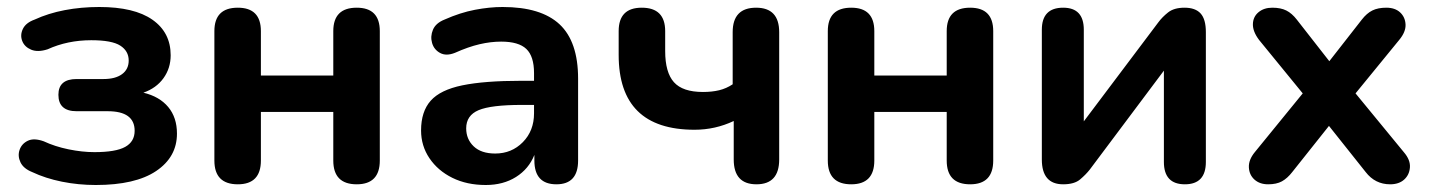

<svg xmlns="http://www.w3.org/2000/svg" viewBox="-20 -519 4102 549"><path d="M254 10Q204 10 157 0.5Q110 -9 72 -27Q47 -37 38.5 -55Q30 -73 36 -90.5Q42 -108 59.5 -116.5Q77 -125 105 -115Q137 -100 176 -92Q215 -84 250 -84Q311 -84 338 -99Q365 -114 365 -145Q365 -201 288 -201H199Q147 -201 147 -248Q147 -293 199 -293H276Q310 -293 329 -307Q348 -321 348 -346Q348 -373 324 -388.5Q300 -404 241 -404Q173 -404 116 -378Q88 -369 69 -377Q50 -385 43.5 -402Q37 -419 45.5 -436.5Q54 -454 79 -463Q118 -481 165 -490Q212 -499 264 -499Q364 -499 416 -462.5Q468 -426 468 -361Q468 -324 447.5 -295.5Q427 -267 390 -254Q436 -243 461 -213Q486 -183 486 -137Q486 -70 426.5 -30Q367 10 254 10Z M660 8Q593 8 593 -60V-430Q593 -497 660 -497Q726 -497 726 -430V-303H933V-430Q933 -497 1000 -497Q1066 -497 1066 -430V-60Q1066 8 1000 8Q933 8 933 -60V-199H726V-60Q726 8 660 8Z M1369 10Q1315 10 1273.5 -10.5Q1232 -31 1208 -66.5Q1184 -102 1184 -146Q1184 -200 1211.5 -231Q1239 -262 1302 -275Q1365 -288 1471 -288H1507V-310Q1507 -358 1485 -379Q1463 -400 1413 -400Q1383 -400 1351 -392.5Q1319 -385 1281 -368Q1256 -358 1238.5 -367.5Q1221 -377 1215.5 -396Q1210 -415 1218 -434Q1226 -453 1251 -463Q1296 -483 1338 -491Q1380 -499 1417 -499Q1527 -499 1580 -449.5Q1633 -400 1633 -294V-60Q1633 8 1571 8Q1508 8 1508 -60V-76Q1492 -36 1455.5 -13Q1419 10 1369 10ZM1507 -219H1472Q1384 -219 1348.5 -204Q1313 -189 1313 -152Q1313 -121 1334.5 -100.5Q1356 -80 1396 -80Q1443 -80 1475 -112.5Q1507 -145 1507 -195Z M2143 8Q2078 8 2078 -63V-173Q2025 -148 1966 -148Q1749 -148 1749 -362V-430Q1749 -497 1815 -497Q1882 -497 1882 -430V-373Q1882 -312 1907 -284Q1932 -256 1990 -256Q2016 -256 2036.5 -261Q2057 -266 2075 -278V-427Q2075 -497 2142 -497Q2208 -497 2208 -427V-63Q2208 8 2143 8Z M2414 8Q2347 8 2347 -60V-430Q2347 -497 2414 -497Q2480 -497 2480 -430V-303H2687V-430Q2687 -497 2754 -497Q2820 -497 2820 -430V-60Q2820 8 2754 8Q2687 8 2687 -60V-199H2480V-60Q2480 8 2414 8Z M3020 8Q2959 8 2959 -63V-434Q2959 -497 3020 -497Q3079 -497 3079 -434V-172L3292 -455Q3303 -470 3320 -483.5Q3337 -497 3367 -497Q3398 -497 3413 -480.5Q3428 -464 3428 -427V-56Q3428 8 3368 8Q3308 8 3308 -56V-317L3096 -34Q3085 -20 3068.5 -6Q3052 8 3020 8Z M3606 8Q3582 8 3567 -5.5Q3552 -19 3551 -40.5Q3550 -62 3568 -84L3705 -252L3580 -405Q3562 -429 3562.5 -450Q3563 -471 3578.5 -484Q3594 -497 3618 -497Q3642 -497 3658 -489Q3674 -481 3688 -463L3781 -344L3874 -463Q3888 -481 3904 -489Q3920 -497 3944 -497Q3969 -497 3983.5 -483.5Q3998 -470 3999 -449Q4000 -428 3981 -405L3856 -252L3994 -84Q4013 -62 4011.5 -40.5Q4010 -19 3995 -5.5Q3980 8 3955 8Q3912 8 3885 -27L3780 -159L3675 -27Q3661 -9 3645.5 -0.5Q3630 8 3606 8Z"/></svg>

Font: Chiron GoRound TC SB
Style: Regular
Weight: 500
Designer: Ryoko NISHIZUKA 西塚涼子 (kana, bopomofo & ideographs); Paul D. Hunt (Latin, Greek & Cyrillic); Sandoll Communications 산돌커뮤니
Foundry: Adobe
Version: Version 1.000;hotconv 1.1.1;makeotfexe 2.6.0